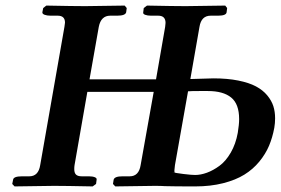

<svg xmlns="http://www.w3.org/2000/svg" viewBox="-20 -667 1006 688"><path d="M606 -48.8 595.2 -50.8Q608.9 -46.9 637.7 -43.5Q666.5 -40 679.2 -40Q699.2 -40 721.4 -48.1Q743.7 -56.2 766.4 -72.8Q789.1 -89.4 806.9 -120.1Q824.7 -150.9 832 -190.9Q836.9 -221.2 836.9 -240.2Q836.9 -294.4 808.3 -317.6Q779.8 -340.8 725.1 -340.8H693.8Q663.6 -340.8 653.8 -339.8L606.9 -75.2Q603.5 -52.2 606 -48.8ZM483.9 -75.2 530.8 -337.9H293L247.1 -75.2Q246.1 -69.3 246.1 -61Q246.1 -47.4 252.4 -41.3Q258.8 -35.2 272.9 -35.2H298.8Q311.5 -35.2 319.6 -32Q327.6 -28.8 326.2 -22.9L324.2 -7.8L312 1Q212.9 -1 173.8 -1L32.2 1L23.9 -7.8L26.9 -22.9Q28.3 -35.2 59.1 -35.2H85Q117.7 -35.2 124 -75.2L210.9 -570.8Q212.9 -582.5 212.9 -585.9Q212.9 -610.8 187 -610.8H161.1Q148.4 -610.8 139.9 -614Q131.3 -617.2 131.8 -623L134.8 -638.2L146 -647Q246.1 -645 285.2 -645L426.8 -647L434.1 -638.2L432.1 -623Q429.2 -610.8 399.9 -610.8H375Q341.8 -610.8 334 -570.8L300.8 -382.8H539.1L571.8 -570.8Q573.2 -579.6 573.2 -585Q573.2 -610.8 546.9 -610.8H521Q508.3 -610.8 500 -614Q491.7 -617.2 493.2 -623L495.1 -638.2L506.8 -647Q606 -645 645 -645L787.1 -647L793.9 -638.2L792 -623Q790.5 -610.8 761.2 -610.8H734.9Q701.2 -610.8 694.8 -570.8L662.1 -383.8Q726.6 -386.2 745.1 -386.2Q794.9 -386.2 833.7 -378.4Q872.6 -370.6 897.2 -357.4Q921.9 -344.2 937.5 -325.4Q953.1 -306.6 959.5 -286.6Q965.8 -266.6 965.8 -243.2Q965.8 -225.6 962.9 -209Q956.5 -174.3 944.1 -144.8Q931.6 -115.2 909.2 -87.9Q886.7 -60.5 855.7 -41.3Q824.7 -22 779.5 -10.5Q734.4 1 679.2 1Q606 1 570.8 0Q558.6 -1 535.2 -1L393.1 1L384.8 -7.8L387.2 -22.9Q390.1 -35.2 418.9 -35.2H444.8Q477.5 -35.2 483.9 -75.2Z"/></svg>

Font: Linux Libertine G
Style: Bold Italic
Weight: 700
Italic angle: -11.5°
Designer: Philipp H. Poll
Foundry: Philipp H. Poll
Version: Version 4.1.0